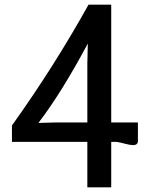

<svg xmlns="http://www.w3.org/2000/svg" viewBox="-20 -800 640 820"><path d="M455 -277H569V-194Q566 -180 548 -180Q533 -181 514.5 -186Q496 -191 479 -194H455V0H353V-194H31V-264Q213 -519 358 -780H455ZM353 -527 355 -614Q241 -401 144 -275L218 -277H353Z"/></svg>

Font: Coupeur_Texte
Style: Regular
Weight: 400
Designer: Léa Rolland
Version: Version 1.000;PS 001.000;hotconv 1.0.88;makeotf.lib2.5.64775